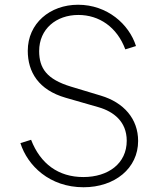

<svg xmlns="http://www.w3.org/2000/svg" viewBox="-20 -777 679 809"><path d="M332 12C464 12 562 -68 562 -183C562 -276 502 -345 405 -374L279 -412C177 -443 145 -489 145 -562C145 -655 217 -714 310 -714C398 -714 473 -663 508 -569L553 -583C524 -675 432 -757 309 -757C190 -757 97 -678 97 -563C97 -474 142 -398 257 -365L396 -325C458 -307 514 -265 514 -184C514 -88 436 -31 331 -31C226 -31 150 -87 111 -188L66 -174C96 -79 189 12 332 12Z"/></svg>

Font: Mluvka ExtraLight
Style: Regular
Weight: 200
Designer: Modified by Jiří Krblich, Original typeface by Gumpita Rahayu
Foundry: Gumpita Rahayu & Jiří Krblich
Version: Version 2.000;Glyphs 3.1.1 (3134)